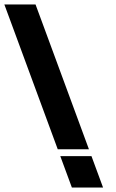

<svg xmlns="http://www.w3.org/2000/svg" viewBox="-295 -790 520 862"><path d="M1.5 -19 -24.3 -89H115.7L141.5 -19L141.9 -18L167.7 52H27.7L1.9 -18ZM-249.6 -700 -275.5 -770H-135.5L-109.6 -700L78.4 -190L104.2 -120H-35.8L-61.6 -190Z"/></svg>

Font: Nordica Plus
Style: NordicaClassicRgCondOpObl
Weight: 500
Version: Version 1.01